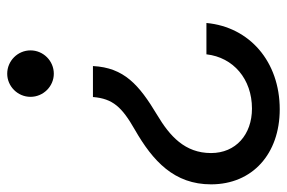

<svg xmlns="http://www.w3.org/2000/svg" viewBox="-150 -442 788 527"><g transform="rotate(-90 243.5 -179.0)"><path d="M325.2 -317.4H240.2C235.8 -262.7 212.4 -237.8 150.9 -202.6C64 -152.8 0.5 -94.2 0.5 6.8C0.5 120.6 84.5 195.3 206.5 195.3C337.4 195.3 432.6 112.3 443.4 -5.9H357.4C349.1 67.9 289.6 119.1 208.5 119.1C137.2 119.1 86.4 74.7 86.4 6.8C86.4 -64.9 132.8 -106.4 190.9 -141.1C273.9 -190.9 320.8 -231.9 325.2 -317.4ZM240.7 -488.8C240.7 -453.6 269.5 -424.8 304.2 -424.8C339.4 -424.8 368.2 -453.6 368.2 -488.8C368.2 -523.9 339.4 -552.7 304.2 -552.7C269.5 -552.7 240.7 -523.9 240.7 -488.8Z"/></g></svg>

Font: Guggenheim Sans Display
Style: Italic
Weight: 400
Italic angle: -7°
Designer: Modified by Tom Baber under direction of Pentagram Design 2023
Foundry: rsms
Version: Version 1.001;Glyphs 3.1.2 (3151)